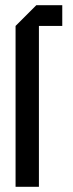

<svg xmlns="http://www.w3.org/2000/svg" viewBox="-20 -720 280 740"><path d="M40 0V-620L120 -700H220V-620H130V0Z"/></svg>

Font: Tektur Condensed
Style: Regular
Weight: 400
Width: 3
Designer: Adam Jagosz
Foundry: Adam Jagosz
Version: Version 1.005;gftools[0.9.30]